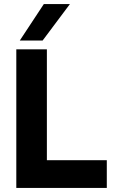

<svg xmlns="http://www.w3.org/2000/svg" viewBox="-20 -922 584 942"><path d="M60 0V-680H210V-136H504V0ZM77 -723 195 -902H323L189 -723Z"/></svg>

Font: Teachers
Style: Bold
Weight: 700
Designer: Alfredo Marco Pradil, Chank Diesel
Version: Version 1.001